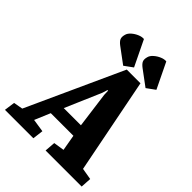

<svg xmlns="http://www.w3.org/2000/svg" viewBox="-286 -974 1099 1099"><g transform="rotate(45 263.5 -424.5)"><path d="M251 -657 158 -726Q138 -741 132.5 -754.5Q127 -768 133 -789Q137 -805 153.5 -819.5Q170 -834 190.5 -842.5Q211 -851 227 -849L302 -694ZM432 -657 339 -726Q319 -741 313.5 -754.5Q308 -768 314 -789Q318 -805 334.5 -819.5Q351 -834 371.5 -842.5Q392 -851 408 -849L483 -694ZM-49 0 -40 -65 16 -75 281 -656H392L506 -77L576 -65L572 0H280L285 -65L350 -75L333 -172H150L110 -77L189 -65L181 0ZM182 -245H321L292 -463L291 -495H286L276 -463Z"/></g></svg>

Font: Faustina Light ExtraBold
Style: Italic
Weight: 800
Italic angle: -8°
Version: Version 1.200